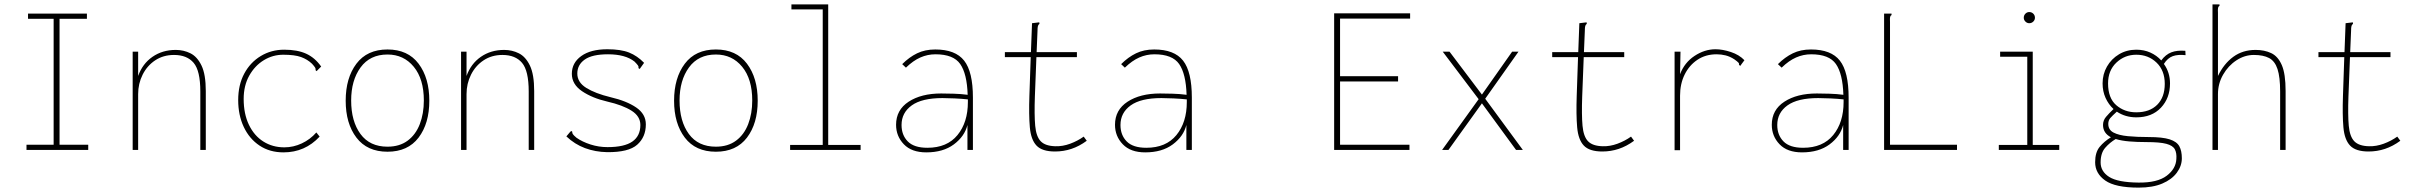

<svg xmlns="http://www.w3.org/2000/svg" viewBox="-20 -685 11040 877"><path d="M101 0V-24H225V-599H108V-623H377V-599H252V-24H383V0Z M586 0V-449H611V-338Q631 -394 676.5 -425.5Q722 -457 783 -457Q819 -457 850 -441.5Q881 -426 900.5 -385.5Q920 -345 920 -269V0H895V-267Q895 -362 864.5 -398Q834 -434 775 -434Q726 -434 689 -409.5Q652 -385 631.5 -344Q611 -303 611 -255V0Z M1275 11Q1212 11 1165.5 -20Q1119 -51 1093.5 -105Q1068 -159 1068 -228Q1068 -297 1095.5 -348.5Q1123 -400 1171 -429Q1219 -458 1278 -458Q1339 -458 1379 -439.5Q1419 -421 1447 -381L1426 -360L1421 -365Q1423 -370 1419.5 -376Q1416 -382 1405 -394Q1384 -414 1355 -424.5Q1326 -435 1274 -435Q1226 -435 1185 -410Q1144 -385 1118.5 -339.5Q1093 -294 1093 -233Q1093 -165 1117 -115Q1141 -65 1183 -38.5Q1225 -12 1279 -12Q1320 -12 1358.5 -30Q1397 -48 1425 -80L1440 -61Q1373 11 1275 11Z M1750 8Q1657 8 1608 -56.5Q1559 -121 1559 -225Q1559 -329 1608 -394Q1657 -459 1750 -459Q1843 -459 1892 -394Q1941 -329 1941 -225Q1941 -121 1892 -56.5Q1843 8 1750 8ZM1750 -15Q1805 -15 1842 -42.5Q1879 -70 1897.5 -118Q1916 -166 1916 -226Q1916 -324 1870 -380Q1824 -436 1750 -436Q1670 -436 1627 -377Q1584 -318 1584 -226Q1584 -131 1626.5 -73Q1669 -15 1750 -15Z M2086 0V-449H2111V-338Q2131 -394 2176.5 -425.5Q2222 -457 2283 -457Q2319 -457 2350 -441.5Q2381 -426 2400.5 -385.5Q2420 -345 2420 -269V0H2395V-267Q2395 -362 2364.5 -398Q2334 -434 2275 -434Q2226 -434 2189 -409.5Q2152 -385 2131.5 -344Q2111 -303 2111 -255V0Z M2753 10Q2699 9 2652 -8.5Q2605 -26 2567 -62L2583 -81L2589 -87L2594 -83Q2593 -78 2596.5 -72.5Q2600 -67 2613 -56Q2640 -37 2677.5 -25Q2715 -13 2755 -13Q2832 -13 2868.5 -38.5Q2905 -64 2905 -114Q2905 -154 2864.5 -179.5Q2824 -205 2754 -221Q2685 -237 2638.5 -268.5Q2592 -300 2592 -348Q2592 -398 2635 -429Q2678 -460 2754 -460Q2816 -460 2853.5 -445Q2891 -430 2922 -398L2902 -370L2896 -374Q2898 -380 2894 -386Q2890 -392 2878 -404Q2836 -437 2757 -437Q2685 -437 2651 -413Q2617 -389 2617 -349Q2617 -309 2658 -283.5Q2699 -258 2769 -241Q2842 -224 2886 -194Q2930 -164 2930 -117Q2930 -59 2890.5 -24Q2851 11 2753 10Z M3250 8Q3157 8 3108 -56.5Q3059 -121 3059 -225Q3059 -329 3108 -394Q3157 -459 3250 -459Q3343 -459 3392 -394Q3441 -329 3441 -225Q3441 -121 3392 -56.5Q3343 8 3250 8ZM3250 -15Q3305 -15 3342 -42.5Q3379 -70 3397.5 -118Q3416 -166 3416 -226Q3416 -324 3370 -380Q3324 -436 3250 -436Q3170 -436 3127 -377Q3084 -318 3084 -226Q3084 -131 3126.5 -73Q3169 -15 3250 -15Z M3589 0V-23H3738V-642H3595V-665H3763V-23H3911V0Z M4211 11Q4144 11 4108.5 -26Q4073 -63 4073 -115Q4073 -183 4130.5 -220.5Q4188 -258 4279 -258Q4302 -258 4336 -257Q4370 -256 4400 -252Q4397 -348 4366 -392.5Q4335 -437 4253 -437Q4217 -437 4184 -422.5Q4151 -408 4118 -376L4101 -392Q4133 -424 4169 -441.5Q4205 -459 4252 -459Q4344 -459 4384 -408Q4424 -357 4424 -239V0H4399V-114Q4386 -62 4337 -25.5Q4288 11 4211 11ZM4098 -114Q4098 -68 4126.5 -39Q4155 -10 4216 -10Q4306 -10 4353.5 -68Q4401 -126 4401 -219Q4401 -225 4401 -231Q4374 -234 4340.5 -235.5Q4307 -237 4285 -237Q4191 -237 4144.5 -203.5Q4098 -170 4098 -114Z M4799 7Q4740 7 4714.5 -20Q4689 -47 4684 -103.5Q4679 -160 4682 -248L4688 -424H4570V-447H4689L4694 -579L4719 -582L4727 -583L4728 -576Q4723 -573 4721 -566.5Q4719 -560 4719 -543L4715 -447H4899V-424H4714L4707 -244Q4704 -160 4708.5 -110.5Q4713 -61 4734 -39.5Q4755 -18 4801 -17Q4834 -16 4868 -28.5Q4902 -41 4930 -61L4944 -42Q4910 -17 4874 -5Q4838 7 4799 7Z M5211 11Q5144 11 5108.5 -26Q5073 -63 5073 -115Q5073 -183 5130.5 -220.5Q5188 -258 5279 -258Q5302 -258 5336 -257Q5370 -256 5400 -252Q5397 -348 5366 -392.5Q5335 -437 5253 -437Q5217 -437 5184 -422.5Q5151 -408 5118 -376L5101 -392Q5133 -424 5169 -441.5Q5205 -459 5252 -459Q5344 -459 5384 -408Q5424 -357 5424 -239V0H5399V-114Q5386 -62 5337 -25.5Q5288 11 5211 11ZM5098 -114Q5098 -68 5126.5 -39Q5155 -10 5216 -10Q5306 -10 5353.5 -68Q5401 -126 5401 -219Q5401 -225 5401 -231Q5374 -234 5340.5 -235.5Q5307 -237 5285 -237Q5191 -237 5144.5 -203.5Q5098 -170 5098 -114Z M6074 0V-624H6421V-600H6101V-337H6366V-313H6101V-24H6418V0Z M6567 0 6734 -232 6570 -449H6601L6749 -253L6887 -449H6916L6764 -234L6936 0H6905L6749 -213L6596 0Z M7299 7Q7240 7 7214.5 -20Q7189 -47 7184 -103.5Q7179 -160 7182 -248L7188 -424H7070V-447H7189L7194 -579L7219 -582L7227 -583L7228 -576Q7223 -573 7221 -566.5Q7219 -560 7219 -543L7215 -447H7399V-424H7214L7207 -244Q7204 -160 7208.5 -110.5Q7213 -61 7234 -39.5Q7255 -18 7301 -17Q7334 -16 7368 -28.5Q7402 -41 7430 -61L7444 -42Q7410 -17 7374 -5Q7338 7 7299 7Z M7629 -449H7656L7654 -346Q7674 -399 7720 -429.5Q7766 -460 7816 -460Q7848 -460 7886 -447.5Q7924 -435 7948 -410L7934 -391L7929 -384L7923 -389Q7925 -394 7920.5 -399Q7916 -404 7902 -414Q7882 -427 7862 -432Q7842 -437 7821 -437Q7771 -437 7733.5 -412Q7696 -387 7675 -344.5Q7654 -302 7654 -248V1H7629Z M8211 11Q8144 11 8108.5 -26Q8073 -63 8073 -115Q8073 -183 8130.5 -220.5Q8188 -258 8279 -258Q8302 -258 8336 -257Q8370 -256 8400 -252Q8397 -348 8366 -392.5Q8335 -437 8253 -437Q8217 -437 8184 -422.5Q8151 -408 8118 -376L8101 -392Q8133 -424 8169 -441.5Q8205 -459 8252 -459Q8344 -459 8384 -408Q8424 -357 8424 -239V0H8399V-114Q8386 -62 8337 -25.5Q8288 11 8211 11ZM8098 -114Q8098 -68 8126.5 -39Q8155 -10 8216 -10Q8306 -10 8353.5 -68Q8401 -126 8401 -219Q8401 -225 8401 -231Q8374 -234 8340.5 -235.5Q8307 -237 8285 -237Q8191 -237 8144.5 -203.5Q8098 -170 8098 -114Z M8586 -623H8620V-616Q8615 -614 8613.5 -607.5Q8612 -601 8613 -584V-24H8919V0H8586Z M9110 0V-23H9240V-426H9116V-449H9265V-23H9386V0ZM9249 -579Q9239 -579 9231.5 -586.5Q9224 -594 9224 -604Q9224 -615 9231.5 -622.5Q9239 -630 9249 -630Q9260 -630 9267.5 -622.5Q9275 -615 9275 -604Q9275 -594 9267.5 -586.5Q9260 -579 9249 -579Z M9738 -149Q9688 -149 9649 -175Q9628 -156 9619 -145.5Q9610 -135 9610 -119Q9610 -92 9634 -79.5Q9658 -67 9699.5 -63Q9741 -59 9795 -59Q9858 -59 9890.5 -48.5Q9923 -38 9934.5 -17Q9946 4 9946 38Q9946 73 9923 104Q9900 135 9856.5 153.5Q9813 172 9749 172Q9642 172 9596 139.5Q9550 107 9550 56Q9550 11 9570.5 -14Q9591 -39 9622 -58Q9586 -77 9586 -114Q9586 -135 9599.5 -151Q9613 -167 9634 -187Q9611 -208 9597.5 -238Q9584 -268 9584 -304Q9584 -346 9604 -381Q9624 -416 9659 -437Q9694 -458 9738 -458Q9773 -458 9802 -445Q9831 -432 9852 -409Q9872 -436 9898 -446Q9924 -456 9962 -453L9963 -433Q9928 -437 9904.5 -428.5Q9881 -420 9864 -393Q9892 -354 9892 -304Q9892 -237 9850.5 -193Q9809 -149 9738 -149ZM9738 -172Q9799 -172 9833.5 -206.5Q9868 -241 9868 -302Q9868 -363 9830.5 -399Q9793 -435 9738 -435Q9685 -435 9647 -399Q9609 -363 9609 -304Q9609 -237 9646.5 -204.5Q9684 -172 9738 -172ZM9748 149Q9834 150 9876.5 118Q9919 86 9921 41Q9923 14 9914 -3Q9905 -20 9875.5 -28Q9846 -36 9785 -36Q9742 -36 9706 -39Q9670 -42 9644 -50Q9617 -34 9596 -10Q9575 14 9575 57Q9575 98 9614 123Q9653 148 9748 149Z M10086 -665H10118V-658Q10113 -656 10111.5 -649.5Q10110 -643 10111 -626V-338Q10138 -394 10181 -425.5Q10224 -457 10283 -457Q10323 -457 10354 -442.5Q10385 -428 10402.5 -388Q10420 -348 10420 -269V0H10395V-267Q10395 -333 10383 -369.5Q10371 -406 10344.5 -420Q10318 -434 10275 -434Q10233 -434 10195.5 -409.5Q10158 -385 10134.5 -344Q10111 -303 10111 -255V0H10086Z M10799 7Q10740 7 10714.5 -20Q10689 -47 10684 -103.5Q10679 -160 10682 -248L10688 -424H10570V-447H10689L10694 -579L10719 -582L10727 -583L10728 -576Q10723 -573 10721 -566.5Q10719 -560 10719 -543L10715 -447H10899V-424H10714L10707 -244Q10704 -160 10708.5 -110.5Q10713 -61 10734 -39.5Q10755 -18 10801 -17Q10834 -16 10868 -28.5Q10902 -41 10930 -61L10944 -42Q10910 -17 10874 -5Q10838 7 10799 7Z"/></svg>

Font: Inconsolata ExtraLight
Style: Regular
Weight: 200
Monospace: yes
Designer: Raph Levien, Cyreal, Brenton Simpson
Foundry: Raph Levien, Cyreal, Google
Version: Version 3.001; ttfautohint (v1.8.2.53-6de2)